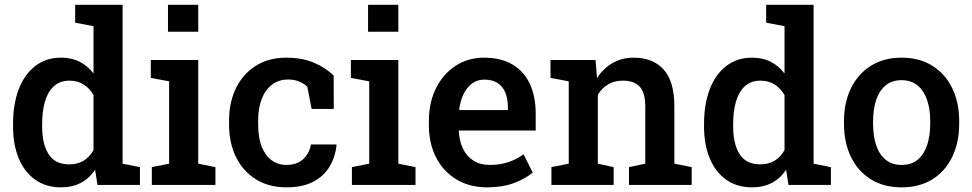

<svg xmlns="http://www.w3.org/2000/svg" viewBox="-20 -782 4112 812"><path d="M238.3 10.3Q174.3 10.3 128.9 -22Q83.5 -54.2 59.3 -112.1Q35.2 -169.9 35.2 -247.1V-257.3Q35.2 -341.8 59.3 -404.8Q83.5 -467.8 129.2 -502.9Q174.8 -538.1 237.8 -538.1Q283.2 -538.1 317.1 -520.8Q351.1 -503.4 375.5 -471.2V-671.4L297.9 -686V-761.7H375.5H498.5V-89.8L571.8 -75.2V0H392.1L382.3 -64Q357.4 -27.3 321.5 -8.5Q285.6 10.3 238.3 10.3ZM272.9 -86.9Q308.1 -86.9 333.5 -102.3Q358.9 -117.7 375.5 -147V-379.9Q359.4 -408.2 333.7 -424.6Q308.1 -440.9 273.9 -440.9Q233.9 -440.9 208.3 -417.7Q182.6 -394.5 170.4 -353.3Q158.2 -312 158.2 -257.3V-247.1Q158.2 -173.8 185.3 -130.4Q212.4 -86.9 272.9 -86.9Z M622.1 0V-75.2L695.3 -89.8V-438L617.7 -452.6V-528.3H818.4V-89.8L891.1 -75.2V0ZM690.4 -647.9V-761.7H818.4V-647.9Z M1190.9 10.3Q1116.7 10.3 1062.3 -23.7Q1007.8 -57.6 978.3 -117.4Q948.7 -177.2 948.7 -255.4V-272.5Q948.7 -349.1 978 -409.2Q1007.3 -469.2 1061.8 -503.7Q1116.2 -538.1 1190.4 -538.1Q1258.3 -538.1 1308.6 -516.4Q1358.9 -494.6 1391.1 -462.4L1391.6 -321.3H1297.9L1279.8 -414.6Q1266.1 -428.7 1245.1 -437.3Q1224.1 -445.8 1199.2 -445.8Q1158.7 -445.8 1130.1 -423.8Q1101.6 -401.9 1086.7 -363Q1071.8 -324.2 1071.8 -272.5V-255.4Q1071.8 -199.7 1086.9 -161.6Q1102.1 -123.5 1129.2 -104Q1156.2 -84.5 1191.4 -84.5Q1233.9 -84.5 1260.5 -107.4Q1287.1 -130.4 1295.4 -170.9H1401.9L1403.3 -168Q1397.5 -116.2 1372.8 -75.9Q1348.1 -35.6 1303.5 -12.7Q1258.8 10.3 1190.9 10.3Z M1468.3 0V-75.2L1541.5 -89.8V-438L1463.9 -452.6V-528.3H1664.6V-89.8L1737.3 -75.2V0ZM1536.6 -647.9V-761.7H1664.6V-647.9Z M2040.5 10.3Q1965.8 10.3 1910.4 -23.2Q1855 -56.6 1824.5 -115.7Q1793.9 -174.8 1793.9 -251V-271.5Q1793.9 -348.6 1824 -408.9Q1854 -469.2 1906.7 -503.7Q1959.5 -538.1 2026.9 -538.1Q2098.6 -538.1 2147.2 -509.3Q2195.8 -480.5 2220.7 -427.5Q2245.6 -374.5 2245.6 -300.3V-230H1921.4L1920.4 -227.5Q1922.4 -186 1937.7 -153.8Q1953.1 -121.6 1981.7 -103Q2010.3 -84.5 2051.3 -84.5Q2094.2 -84.5 2129.4 -96.2Q2164.6 -107.9 2194.3 -129.4L2232.9 -52.2Q2201.7 -25.9 2153.3 -7.8Q2105 10.3 2040.5 10.3ZM1923.3 -316.4H2127.9V-329.1Q2127.9 -363.8 2117.4 -389.9Q2106.9 -416 2084.7 -430.7Q2062.5 -445.3 2028.3 -445.3Q1998.5 -445.3 1976.1 -428.7Q1953.6 -412.1 1940.2 -383.5Q1926.8 -355 1921.9 -318.8Z M2312 0V-75.2L2385.3 -89.8V-438L2308.1 -452.6V-528.3H2498.5L2504.9 -451.7Q2531.2 -492.7 2570.6 -515.4Q2609.9 -538.1 2659.7 -538.1Q2741.2 -538.1 2786.6 -488Q2832 -438 2832 -331.5V-89.8L2905.3 -75.2V0H2640.1V-75.2L2709 -89.8V-330.6Q2709 -390.6 2685.1 -415.8Q2661.1 -440.9 2613.8 -440.9Q2578.1 -440.9 2551.5 -425Q2524.9 -409.2 2508.3 -380.9V-89.8L2575.2 -75.2V0Z M3160.6 10.3Q3096.7 10.3 3051.3 -22Q3005.9 -54.2 2981.7 -112.1Q2957.5 -169.9 2957.5 -247.1V-257.3Q2957.5 -341.8 2981.7 -404.8Q3005.9 -467.8 3051.5 -502.9Q3097.2 -538.1 3160.2 -538.1Q3205.6 -538.1 3239.5 -520.8Q3273.4 -503.4 3297.9 -471.2V-671.4L3220.2 -686V-761.7H3297.9H3420.9V-89.8L3494.1 -75.2V0H3314.5L3304.7 -64Q3279.8 -27.3 3243.9 -8.5Q3208 10.3 3160.6 10.3ZM3195.3 -86.9Q3230.5 -86.9 3255.9 -102.3Q3281.2 -117.7 3297.9 -147V-379.9Q3281.7 -408.2 3256.1 -424.6Q3230.5 -440.9 3196.3 -440.9Q3156.2 -440.9 3130.6 -417.7Q3105 -394.5 3092.8 -353.3Q3080.6 -312 3080.6 -257.3V-247.1Q3080.6 -173.8 3107.7 -130.4Q3134.8 -86.9 3195.3 -86.9Z M3793.5 10.3Q3717.3 10.3 3662.6 -23.9Q3607.9 -58.1 3578.6 -118.9Q3549.3 -179.7 3549.3 -258.8V-269Q3549.3 -347.7 3578.6 -408.2Q3607.9 -468.8 3662.6 -503.4Q3717.3 -538.1 3792.5 -538.1Q3868.7 -538.1 3923.3 -503.7Q3978 -469.2 4007.3 -408.7Q4036.6 -348.1 4036.6 -269V-258.8Q4036.6 -179.7 4007.3 -118.9Q3978 -58.1 3923.6 -23.9Q3869.1 10.3 3793.5 10.3ZM3793.5 -84.5Q3834.5 -84.5 3861.1 -106.7Q3887.7 -128.9 3900.9 -168.2Q3914.1 -207.5 3914.1 -258.8V-269Q3914.1 -319.8 3900.9 -358.9Q3887.7 -397.9 3860.8 -420.4Q3834 -442.9 3792.5 -442.9Q3752 -442.9 3725.1 -420.4Q3698.2 -397.9 3685.3 -358.9Q3672.4 -319.8 3672.4 -269V-258.8Q3672.4 -207.5 3685.3 -168.2Q3698.2 -128.9 3725.3 -106.7Q3752.4 -84.5 3793.5 -84.5Z"/></svg>

Font: Roboto Slab LO Medium
Style: Regular
Weight: 500
Designer: Google
Version: Version 2.000